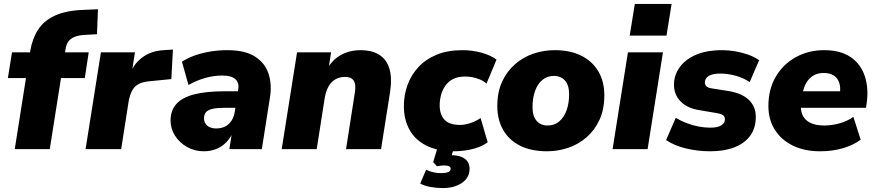

<svg xmlns="http://www.w3.org/2000/svg" viewBox="-20 -758 4454 976"><path d="M55 0 112 -361H20L41 -492H150L131 -477L134 -500Q144 -561 173.5 -607Q203 -653 260 -679Q317 -705 408 -708L478 -711L473 -584L418 -581Q384 -580 361.5 -571.5Q339 -563 327.5 -547Q316 -531 313 -506L309 -480L297 -492H431L411 -361H290L233 0Z M415 0 493 -492H666L647 -371H638Q655 -429 700.5 -464Q746 -499 811 -503L859 -506L851 -356L740 -345Q705 -342 683.5 -330Q662 -318 650.5 -295.5Q639 -273 633 -237L596 0Z M1016 11Q969 11 930.5 -11Q892 -33 869.5 -68.5Q847 -104 847 -145Q847 -197 877 -230Q907 -263 968 -278.5Q1029 -294 1122 -294H1201L1187 -210H1122Q1085 -210 1061.5 -205Q1038 -200 1027.5 -188Q1017 -176 1017 -157Q1017 -133 1034 -119Q1051 -105 1078 -105Q1105 -105 1124.5 -115Q1144 -125 1156.5 -144Q1169 -163 1173 -188L1191 -303Q1197 -336 1177 -355Q1157 -374 1110 -374Q1067 -374 1024 -362Q981 -350 938 -326L905 -444Q931 -462 968.5 -475.5Q1006 -489 1049 -496Q1092 -503 1135 -503Q1226 -503 1277 -470Q1328 -437 1345.5 -382Q1363 -327 1352 -261L1311 0H1146L1161 -96H1169Q1154 -59 1130.5 -35Q1107 -11 1078 0Q1049 11 1016 11Z M1412 0 1490 -492H1663L1650 -407H1643Q1669 -454 1713 -478.5Q1757 -503 1815 -503Q1868 -503 1905.5 -481Q1943 -459 1958.5 -412Q1974 -365 1963 -291L1917 0H1739L1784 -288Q1788 -314 1784.5 -331.5Q1781 -349 1768.5 -358Q1756 -367 1733 -367Q1706 -367 1684.5 -354.5Q1663 -342 1650 -318.5Q1637 -295 1631 -262L1590 0Z M2290 11Q2205 11 2148 -17.5Q2091 -46 2062 -98Q2033 -150 2033 -219Q2033 -275 2051.5 -326Q2070 -377 2107 -417Q2144 -457 2200 -480Q2256 -503 2330 -503Q2380 -503 2426.5 -490.5Q2473 -478 2504 -455L2453 -333Q2435 -350 2404.5 -359.5Q2374 -369 2345 -369Q2309 -369 2284 -356.5Q2259 -344 2244 -322.5Q2229 -301 2222 -275Q2215 -249 2215 -222Q2215 -177 2239 -150Q2263 -123 2319 -123Q2343 -123 2371.5 -132.5Q2400 -142 2423 -158L2459 -35Q2440 -20 2411.5 -9.5Q2383 1 2351 6Q2319 11 2290 11ZM2231 198Q2199 198 2168.5 192.5Q2138 187 2116 175L2146 105Q2163 113 2182 117.5Q2201 122 2220 122Q2247 122 2259 116.5Q2271 111 2271 99Q2271 92 2263 87.5Q2255 83 2237 83Q2229 83 2220.5 84Q2212 85 2201 87L2182 66L2208 -20H2292L2268 57L2229 40Q2240 35 2252.5 33Q2265 31 2275 31Q2305 31 2325.5 39.5Q2346 48 2356.5 63Q2367 78 2367 100Q2367 145 2328.5 171.5Q2290 198 2231 198Z M2761 11Q2680 11 2623.5 -17.5Q2567 -46 2537.5 -98Q2508 -150 2508 -219Q2508 -290 2532.5 -343Q2557 -396 2598.5 -432Q2640 -468 2692 -485.5Q2744 -503 2799 -503Q2879 -503 2935.5 -474.5Q2992 -446 3022 -394.5Q3052 -343 3052 -274Q3052 -202 3027.5 -149Q3003 -96 2961.5 -60Q2920 -24 2868 -6.5Q2816 11 2761 11ZM2764 -120Q2798 -120 2822.5 -140.5Q2847 -161 2860 -197Q2873 -233 2873 -279Q2873 -324 2852.5 -348Q2832 -372 2795 -372Q2762 -372 2737.5 -352Q2713 -332 2700 -296Q2687 -260 2687 -213Q2687 -168 2707.5 -144Q2728 -120 2764 -120Z M3181 -577 3207 -738H3394L3368 -577ZM3094 0 3172 -492H3350L3272 0Z M3591 11Q3526 11 3466.5 -3.5Q3407 -18 3366 -46L3415 -159Q3440 -144 3469.5 -132.5Q3499 -121 3530.5 -115Q3562 -109 3590 -109Q3629 -109 3647 -121Q3665 -133 3665 -151Q3665 -165 3656 -172Q3647 -179 3624 -183L3535 -198Q3473 -208 3439.5 -242.5Q3406 -277 3406 -328Q3406 -374 3433.5 -414Q3461 -454 3515.5 -478.5Q3570 -503 3652 -503Q3682 -503 3715.5 -497.5Q3749 -492 3781 -481Q3813 -470 3839 -452L3791 -341Q3757 -363 3718 -373.5Q3679 -384 3642 -384Q3601 -384 3582 -371.5Q3563 -359 3563 -339Q3563 -328 3570.5 -320Q3578 -312 3596 -309L3685 -295Q3754 -283 3788 -249Q3822 -215 3822 -164Q3822 -107 3793.5 -68Q3765 -29 3713 -9Q3661 11 3591 11Z M4149 11Q4070 11 4011 -17.5Q3952 -46 3919 -98Q3886 -150 3886 -219Q3886 -304 3923.5 -368Q3961 -432 4025.5 -467.5Q4090 -503 4169 -503Q4253 -503 4304.5 -467.5Q4356 -432 4376 -371Q4396 -310 4386 -236L4382 -210H4031L4043 -294H4265L4249 -281Q4254 -312 4246.5 -336Q4239 -360 4219.5 -373.5Q4200 -387 4167 -387Q4135 -387 4113 -373Q4091 -359 4077.5 -335Q4064 -311 4060 -281L4053 -242Q4047 -203 4058.5 -175.5Q4070 -148 4098.5 -134Q4127 -120 4169 -120Q4210 -120 4249.5 -131.5Q4289 -143 4318 -164L4355 -48Q4318 -20 4264.5 -4.5Q4211 11 4149 11Z"/></svg>

Font: Nunito Sans 12pt ExtraLight 12pt Black
Style: Italic
Weight: 900
Italic angle: -9°
Version: Version 3.101;gftools[0.9.27]